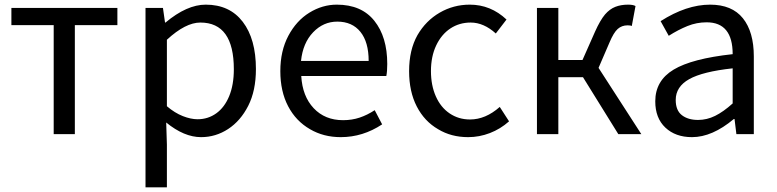

<svg xmlns="http://www.w3.org/2000/svg" viewBox="-20 -577 3343 826"><path d="M211 -469H29V-543H485V-469H302V0H211Z M606 -543H681L690 -480H692Q784 -557 865 -557Q968 -557 1024.5 -483Q1081 -409 1081 -280Q1081 -187 1048 -122Q1015 -57 961.5 -22Q908 13 845 13Q772 13 695 -50L698 45V229H606ZM986 -279Q986 -480 842 -480Q778 -480 698 -406V-120Q732 -91 766.5 -77.5Q801 -64 830 -64Q875 -64 910.5 -89.5Q946 -115 966 -163.5Q986 -212 986 -279Z M1314 -21Q1253 -56 1219.5 -120Q1186 -184 1186 -271Q1186 -358 1220.5 -423Q1255 -488 1311 -522.5Q1367 -557 1429 -557Q1535 -557 1590.5 -487.5Q1646 -418 1646 -302Q1646 -270 1642 -250H1276Q1281 -163 1329.5 -111.5Q1378 -60 1456 -60Q1494 -60 1527 -71Q1560 -82 1592 -103L1624 -42Q1541 13 1446 13Q1372 13 1314 -21ZM1431 -484Q1371 -484 1327 -438Q1283 -392 1275 -315H1566Q1566 -396 1530.5 -440Q1495 -484 1431 -484Z M1865 -21Q1806 -55 1773 -119Q1740 -183 1740 -271Q1740 -362 1776 -426Q1812 -488 1871.5 -522.5Q1931 -557 2001 -557Q2091 -557 2159 -493L2113 -433Q2061 -480 2005 -480Q1956 -480 1917.5 -454.5Q1879 -429 1856.5 -381.5Q1834 -334 1834 -271Q1834 -210 1855 -162.5Q1876 -115 1914.5 -89Q1953 -63 2002 -63Q2069 -63 2130 -117L2170 -55Q2133 -22 2087.5 -4.5Q2042 13 1994 13Q1921 13 1865 -21Z M2290 -543H2382V-319H2486L2540 -441Q2562 -490 2583 -515Q2603 -538 2627 -547.5Q2651 -557 2682 -557Q2704 -557 2714 -551L2698 -465Q2693 -468 2680 -468Q2655 -468 2637.5 -452.5Q2620 -437 2602 -394L2555 -285L2739 0H2640L2488 -245H2382V0H2290Z M2799 -141Q2799 -230 2878 -277.5Q2957 -325 3132 -344Q3132 -481 3020 -481Q2977 -481 2937.5 -465Q2898 -449 2857 -423L2822 -486Q2933 -557 3035 -557Q3129 -557 3176 -498.5Q3223 -440 3223 -334V0H3148L3140 -65H3137Q3044 13 2957 13Q2886 13 2842.5 -28Q2799 -69 2799 -141ZM3132 -132V-283Q3003 -269 2945 -236.5Q2887 -204 2887 -147Q2887 -102 2913.5 -81.5Q2940 -61 2983 -61Q3021 -61 3056.5 -78.5Q3092 -96 3132 -132Z"/></svg>

Font: Merged Yaku Han JP
Style: Regular
Weight: 400
Designer: Ryoko NISHIZUKA 西塚涼子 (kana, bopomofo & ideographs); Paul D. Hunt (Latin, Greek & Cyrillic); Sandoll Communications 산돌커뮤니
Foundry: Adobe
Version: Version 2.004